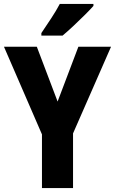

<svg xmlns="http://www.w3.org/2000/svg" viewBox="-20 -950 581 970"><path d="M271 -437 376 -714H541L349 -276V0H192V-271L0 -714H166ZM452 -920Q436 -902 408.5 -874.5Q381 -847 351 -819Q321 -791 296 -770H189V-783Q214 -820 239 -858Q264 -896 282 -930H452Z"/></svg>

Font: Noto Sans Armenian Condensed ExtraBold
Style: Regular
Weight: 800
Width: 3
Designer: Monotype Design Team
Foundry: Monotype Imaging Inc.
Version: Version 2.008; ttfautohint (v1.8.4.7-5d5b)